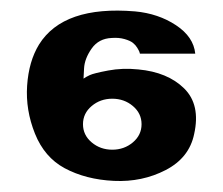

<svg xmlns="http://www.w3.org/2000/svg" viewBox="-20 -332 411 354"><path d="M149 -69.5Q165 -56 187 -56Q209 -56 225 -69.5Q241 -83 241 -103Q241 -123 225 -136.5Q209 -150 187 -150Q165 -150 149 -136.5Q133 -123 133 -103Q133 -83 149 -69.5ZM235 -204Q289 -199 319.5 -169Q350 -139 338 -85Q329 -41 285.5 -18.5Q242 4 190 1.5Q138 -1 99 -22Q62 -42 44.5 -85.5Q27 -129 30 -174Q33 -219 52 -250Q97 -322 229 -311Q272 -307 304.5 -285.5Q337 -264 340 -233H238Q238 -234 237 -236.5Q236 -239 233 -244Q230 -249 225 -253Q220 -257 209.5 -260Q199 -263 186 -262Q162 -261 149 -242.5Q136 -224 135 -206L134 -187Q138 -190 145.5 -193.5Q153 -197 179.5 -202Q206 -207 235 -204Z"/></svg>

Font: RIT Keram
Style: Bold
Weight: 700
Designer: Sanesh MV
Version: Version 1.0